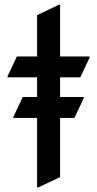

<svg xmlns="http://www.w3.org/2000/svg" viewBox="-20 -777 413 816"><path d="M137.7 19.5V-275.9H37.1V-280.8L76.7 -364.7H137.7V-448.2H12.2V-453.1L51.8 -537.1H137.7V-712.9L230.5 -756.8H235.4V-537.1H360.8V-532.2L321.3 -448.2H235.4V-364.7H335.9V-359.9L296.4 -275.9H235.4V-24.4L142.6 19.5Z"/></svg>

Font: Nova Round
Style: Book
Weight: 400
Version: Version 2.000